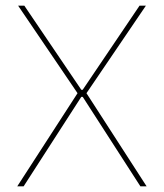

<svg xmlns="http://www.w3.org/2000/svg" viewBox="-20 -659 580 679"><path d="M41 0 256.5 -333V-326L44 -639H66L267.5 -341.5H272.5L473.5 -639H496L283.5 -326V-333L498.5 0H476.5L272.5 -316.5H267.5L63.5 0Z"/></svg>

Font: Anek Latin Thin
Style: Regular
Weight: 250
Designer: Yesha Goshar
Foundry: Ek Type
Version: Version 1.003